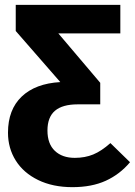

<svg xmlns="http://www.w3.org/2000/svg" viewBox="-20 -551 557 793"><path d="M517 119Q475 169 417 195.5Q359 222 279 222Q198 222 137.5 192.5Q77 163 45 112Q13 61 13 -3Q13 -98 69.5 -152Q126 -206 229 -212L45 -423V-531H477V-413H221L394 -209V-120H301Q238 -120 207 -93.5Q176 -67 176 -12Q176 43 206.5 72Q237 101 289 101Q331 101 365 87Q399 73 436 40Z"/></svg>

Font: Fira Sans BGR
Style: Bold
Weight: 700
Designer: bBox Type GmbH & Carrois Corporate GbR & Edenspiekermann AG
Foundry: bBox Type GmbH & Carrois Corporate GbR & Edenspiekermann AG
Version: Version 4.301